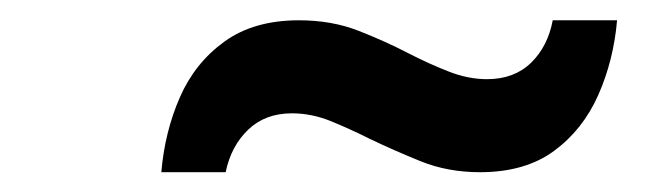

<svg xmlns="http://www.w3.org/2000/svg" viewBox="-20 -440 665 194"><path d="M143 -266Q146.5 -307 161.8 -341.8Q177 -376.5 206.8 -398Q236.5 -419.5 282 -419.5Q315 -419.5 342 -409Q369 -398.5 393 -386Q413.5 -375.5 433.2 -367.8Q453 -360 472 -360Q499.5 -360 516.5 -376.5Q533.5 -393 538.5 -419.5H603.5Q600 -379 584.5 -344Q569 -309 539.8 -287.5Q510.5 -266 465 -266Q432.5 -266 405.2 -277Q378 -288 353 -300Q333 -310 313.8 -317.8Q294.5 -325.5 275 -325.5Q248 -325.5 230.8 -309Q213.5 -292.5 208 -266Z"/></svg>

Font: Overpass Medium
Style: Italic
Weight: 500
Italic angle: -10°
Designer: Delve Withrington, Dave Bailey, Thomas Jockin
Foundry: Delve Fonts LLC
Version: Version 4.000